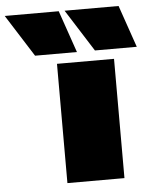

<svg xmlns="http://www.w3.org/2000/svg" viewBox="-231 -836 702 882"><g transform="rotate(-5 120.0 -395.0)"><path d="M44 0V-550H307V0ZM-53 -596 -176 -790H73L140 -596ZM223 -596 100 -790H349L416 -596Z"/></g></svg>

Font: Georama Extended Black
Style: Regular
Weight: 900
Width: 7
Designer: Jean-Baptiste Levee
Foundry: Production Type
Version: Version 1.000